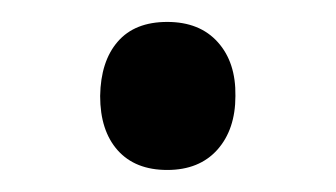

<svg xmlns="http://www.w3.org/2000/svg" viewBox="-20 -441 308 176"><path d="M71.8 -353Q72.3 -384.8 87.9 -402.8Q103.5 -420.9 133.3 -420.9Q163.1 -420.9 179.7 -402.3Q196.3 -383.8 195.8 -353Q195.8 -322.3 179.2 -303.7Q162.6 -285.2 133.3 -285.2Q104 -285.2 87.9 -303.2Q71.8 -321.3 71.8 -353Z"/></svg>

Font: NotoSans
Style: Regular
Weight: 400
Designer: Monotype Design team
Foundry: Monotype Imaging Inc.
Version: Version 1.04